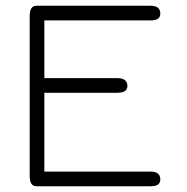

<svg xmlns="http://www.w3.org/2000/svg" viewBox="-20 -646 649 666"><path d="M133.8 -324.2V-50.8H502.9Q536.1 -50.8 536.1 -23.4Q536.1 0 502.9 0H106.4Q83 0 83 -35.2V-590.8Q83 -626 106.4 -626H502.9Q536.1 -626 536.1 -598.6Q536.1 -575.2 502.9 -575.2H133.8V-375H386.7Q421.9 -375 421.9 -347.7Q421.9 -324.2 386.7 -324.2Z"/></svg>

Font: Jura
Style: Book
Weight: 400
Version: Version 2.3